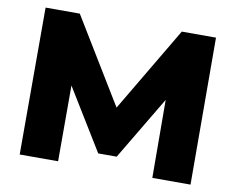

<svg xmlns="http://www.w3.org/2000/svg" viewBox="-77 -801 1107 901"><g transform="rotate(10 477.0 -350.0)"><path d="M70 0V-700H233L523 -224H437L719 -700H882L884 0H702L700 -423H731L520 -69H432L215 -423H253V0Z"/></g></svg>

Font: Montserrat Thin ExtraBold
Style: Regular
Weight: 800
Version: Version 9.000